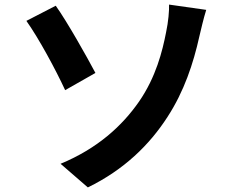

<svg xmlns="http://www.w3.org/2000/svg" viewBox="-20 -773 1040 837"><path d="M244 -59 363 44C521 -33 632 -142 710 -263C783 -375 823 -497 849 -614C856 -643 867 -692 879 -730L717 -753C718 -728 714 -678 704 -632C688 -550 660 -437 586 -330C513 -225 406 -126 244 -59ZM95 -682C149 -606 223 -469 264 -380L396 -455C359 -525 273 -678 223 -748L95 -682Z"/></svg>

Font: Genne Gothic Bold
Style: Regular
Weight: 700
Designer: Ryoko NISHIZUKA (kana & ideographs); Paul D. Hunt (Latin, Greek & Cyrillic); Wenlong ZHANG (bopomofo); Sandoll Communica
Foundry: Adobe Systems Incorporated
Version: Version 1.004;PS 1.004;hotconv 16.6.51;makeotf.lib2.5.65220